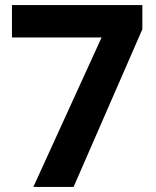

<svg xmlns="http://www.w3.org/2000/svg" viewBox="-20 -734 612 754"><path d="M111 0 379 -587H27V-714H539V-619L269 0Z"/></svg>

Font: Noto Sans Kawi
Style: Bold
Weight: 700
Designer: Fadhl Haqq
Version: Version 1.000